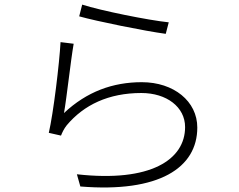

<svg xmlns="http://www.w3.org/2000/svg" viewBox="-20 -789 1040 834"><path d="M324 -718C398 -697 610 -654 700 -642L713 -692C625 -701 417 -743 337 -769ZM300 -599 243 -606C238 -514 212 -298 192 -212L245 -200C250 -213 258 -230 270 -245C344 -333 451 -385 594 -385C704 -385 784 -324 784 -237C784 -96 635 4 314 -32L329 21C671 49 837 -60 837 -235C837 -349 735 -432 596 -432C470 -432 357 -391 258 -298C270 -366 287 -525 300 -599Z"/></svg>

Font: Source Han Sans SC Light
Style: Regular
Weight: 300
Designer: Ryoko NISHIZUKA (kana & ideographs); Paul D. Hunt (Latin, Greek & Cyrillic); Wenlong ZHANG (bopomofo); Sandoll Communica
Foundry: Adobe Systems Incorporated
Version: Version 1.004;PS 1.004;hotconv 1.0.82;makeotf.lib2.5.63406